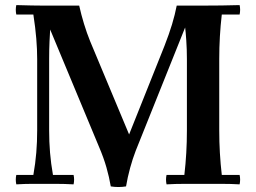

<svg xmlns="http://www.w3.org/2000/svg" viewBox="-20 -722 1005 754"><path d="M415 10Q409 -26 398 -64.5Q387 -103 369 -145L177 -606Q176 -592 174.5 -560Q173 -528 173 -490V-210Q173 -165 176.5 -122.5Q180 -80 188 -35H269Q273 -17 269 2Q232 0 200 0Q168 0 149 0Q131 0 105 0Q79 0 44 2Q40 -17 44 -35H111Q119 -80 122.5 -122.5Q126 -165 126 -210V-490Q126 -528 122.5 -570.5Q119 -613 111 -665H44Q40 -684 44 -702Q79 -701 105 -700.5Q131 -700 149 -700H291Q299 -664 310 -628Q321 -592 334 -560L487 -194L626 -542Q644 -588 655.5 -626Q667 -664 674 -700H778Q813 -700 850 -700.5Q887 -701 921 -702Q925 -684 921 -665H851Q846 -622 843.5 -578.5Q841 -535 841 -490V-210Q841 -165 843.5 -121.5Q846 -78 851 -35H921Q925 -17 921 2Q887 0 850 0Q813 0 778 0Q744 0 706.5 0Q669 0 634 2Q630 -17 634 -35H704Q709 -78 711.5 -121.5Q714 -165 714 -210V-490Q714 -528 711.5 -564Q709 -600 707 -614L513 -130Q501 -99 491 -62.5Q481 -26 475 10Q445 15 415 10Z"/></svg>

Font: Poltawski Nowy Medium
Style: Regular
Weight: 500
Version: Version 1.001;gftools[0.9.25]